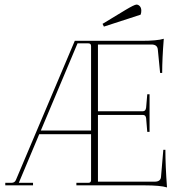

<svg xmlns="http://www.w3.org/2000/svg" viewBox="-20 -808 786 837"><path d="M433 -692 427 -704 526 -764Q566 -788 575 -788Q583 -788 589.5 -781Q596 -774 596 -761Q596 -752 593 -744ZM3 0V-11H30Q45 -11 50 -25L306 -630H596Q665 -630 694 -639Q687 -553 687 -490H678L668 -592Q666 -614 640 -614H407V-323H603Q615 -323 617 -339L622 -397H632V-233H622L617 -293Q615 -307 603 -307H407V-16H654Q681 -16 682 -38L692 -155H701Q701 -86 708 9Q679 0 610 0H313V-11H365Q377 -11 377 -23V-223H151L62 -11H124V0ZM365 -619H318L158 -239H377V-607Q377 -619 365 -619Z"/></svg>

Font: Arapey Thin-Display
Style: Regular
Weight: 100
Designer: Eduardo Rodriguez Tunni
Foundry: Eduardo Rodriguez Tunni
Version: Version 4.000